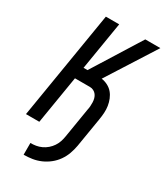

<svg xmlns="http://www.w3.org/2000/svg" viewBox="-230 -827 976 1135"><g transform="rotate(30 257.5 -260.0)"><path d="M130 215V135Q149 135 167.5 132Q186 129 204.5 120.5Q223 112 238.5 98.5Q254 85 265 68.5Q276 52 282 34Q288 16 291 -3L324 -204Q327 -217 328 -230.5Q329 -244 328.5 -257.5Q328 -271 324.5 -283.5Q321 -296 313.5 -306Q306 -316 294.5 -322Q283 -328 269 -328H167L113 0H22L143 -735H234L180 -407H207L412 -735H515L305 -405Q327 -402 347.5 -391.5Q368 -381 382 -364.5Q396 -348 404.5 -327Q413 -306 416.5 -283.5Q420 -261 418.5 -237.5Q417 -214 413 -190L380 10Q375 38 365 66Q355 94 337.5 119Q320 144 296 163Q272 182 244.5 194Q217 206 188 210.5Q159 215 130 215Z"/></g></svg>

Font: Iosevka Curly Medium
Style: Italic
Weight: 500
Italic angle: -9°
Monospace: yes
Designer: Belleve Invis
Foundry: Belleve Invis
Version: Version 22.1.2; ttfautohint (v1.8.4)